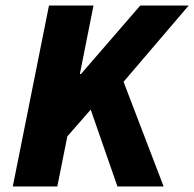

<svg xmlns="http://www.w3.org/2000/svg" viewBox="-20 -670 698 690"><path d="M26 0 156 -650H316L267 -404H271L484 -650H658L424 -376L568 0H402L306 -276L222 -180L186 0Z"/></svg>

Font: mr_Source Sans Pro
Style: Italic
Weight: 900
Italic angle: -11°
Designer: Paul D. Hunt
Foundry: Adobe Systems Incorporated
Version: Version 1.076;July 10, 2024;FontCreator 11.5.0.2430 64-bit